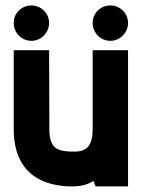

<svg xmlns="http://www.w3.org/2000/svg" viewBox="-20 -669 509 689"><path d="M92.8 -522.5C127 -522.5 156.2 -550.8 156.2 -586.9C156.2 -622.1 127 -649.4 92.8 -649.4C57.6 -649.4 29.3 -622.1 29.3 -586.9C29.3 -550.8 57.6 -522.5 92.8 -522.5ZM376 -522.5C410.2 -522.5 439.5 -550.8 439.5 -586.9C439.5 -622.1 410.2 -649.4 376 -649.4C340.8 -649.4 312.5 -622.1 312.5 -586.9C312.5 -550.8 340.8 -522.5 376 -522.5ZM312.5 -205.6C312.5 -153.3 295.9 -125 249 -125C187.5 -125 157.2 -132.8 157.2 -205.6L156.2 -488.8H29.3V-205.6C29.3 -39.1 141.6 0 239.3 0C270 0 295.4 -6.8 315.4 -19.5L323.2 0H439.5V-488.8H312.5Z"/></svg>

Font: Saman Dere
Style: Regular
Weight: 400
Designer: Tuna Ça_lar Gümü_
Foundry: Tuna Ça_lar Gümü_
Version: Version 1.001;hotconv 1.0.109;makeotfexe 2.5.65596